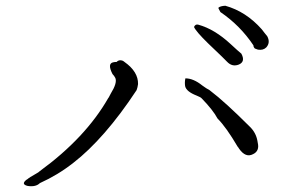

<svg xmlns="http://www.w3.org/2000/svg" viewBox="-20 -730 1040 669"><path d="M908 -565Q897 -554 879 -557Q879 -557 876 -558Q873 -559 868 -561Q863 -566 863 -572Q817 -641 748 -688Q740 -702 741 -703Q747 -709 765 -710Q837 -690 892 -628Q897 -621 902 -615Q907 -609 911 -604Q923 -582 908 -565ZM812 -505Q789 -496 771 -515Q769 -518 705 -579Q663 -620 656 -636Q661 -647 671 -644Q700 -636 728 -619Q756 -602 783 -577Q797 -564 806.5 -555.5Q816 -547 821 -543Q836 -515 812 -505ZM119 -92Q105 -78 77 -82Q55 -87 68 -100Q70 -102 72 -103.5Q74 -105 76 -106Q81 -111 106 -125Q110 -127 113.5 -129.5Q117 -132 119 -134Q278 -250 357 -388Q359 -390 361 -394.5Q363 -399 366 -404Q389 -441 382 -458Q380 -462 377.5 -465.5Q375 -469 372 -472Q353 -509 375 -513Q378 -514 381 -514Q384 -514 386 -514Q392 -520 399 -520Q406 -520 410 -517L414 -514Q462 -480 461 -437Q460 -431 459 -426Q458 -421 456 -416Q400 -331 344.5 -267.5Q289 -204 236 -163Q208 -141 179 -123.5Q150 -106 119 -92ZM862 -193Q836 -179 813 -212Q812 -214 810.5 -216Q809 -218 808 -219Q788 -253 770.5 -277.5Q753 -302 738 -317Q722 -347 682 -388Q680 -390 676 -392Q672 -394 665 -397Q629 -411 625 -430Q623 -444 626 -457Q654 -457 685 -432Q700 -421 710 -416Q739 -394 774 -362Q809 -330 850 -289Q872 -268 877 -239Q878 -236 878 -233Q885 -204 862 -193Z"/></svg>

Font: New Tegomin
Style: Regular
Weight: 400
Designer: Kyosuke Nagai
Version: Version 1.000